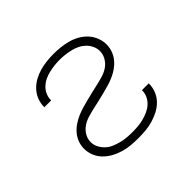

<svg xmlns="http://www.w3.org/2000/svg" viewBox="-130 -690 860 860"><g transform="rotate(-45 300.0 -260.0)"><path d="M301 8Q278 8 255 6Q232 4 209.5 -2.5Q187 -9 166.5 -20Q146 -31 129.5 -47.5Q113 -64 104 -85.5Q95 -107 95 -131Q95 -151 102 -170Q109 -189 122 -204.5Q135 -220 152 -231.5Q169 -243 187.5 -251Q206 -259 225.5 -264.5Q245 -270 264.5 -275Q284 -280 303.5 -284.5Q323 -289 342.5 -293.5Q362 -298 381.5 -304Q401 -310 417.5 -321.5Q434 -333 444.5 -351.5Q455 -370 455 -390Q455 -407 447.5 -423Q440 -439 427.5 -451Q415 -463 399.5 -470.5Q384 -478 367 -482Q350 -486 333 -488Q316 -490 299 -490Q282 -490 265 -488Q248 -486 231 -482Q214 -478 198.5 -470.5Q183 -463 170.5 -451Q158 -439 151 -423Q144 -407 144 -390Q144 -390 144 -389.5Q144 -389 144 -388H101Q101 -389 101 -390Q101 -391 101 -391Q101 -414 109.5 -435Q118 -456 133.5 -472.5Q149 -489 169 -500Q189 -511 210.5 -517Q232 -523 254 -525.5Q276 -528 299 -528Q321 -528 343.5 -525.5Q366 -523 388 -517Q410 -511 430 -499.5Q450 -488 465 -471.5Q480 -455 488.5 -433.5Q497 -412 497 -390Q497 -370 490 -350.5Q483 -331 470 -315.5Q457 -300 440.5 -288.5Q424 -277 405.5 -269Q387 -261 367.5 -255.5Q348 -250 328.5 -245Q309 -240 289 -235.5Q269 -231 249.5 -226.5Q230 -222 210.5 -216Q191 -210 174.5 -198.5Q158 -187 147.5 -169Q137 -151 137 -131Q137 -113 145.5 -96.5Q154 -80 167 -68Q180 -56 196.5 -49Q213 -42 230.5 -37.5Q248 -33 265.5 -31.5Q283 -30 301 -30Q319 -30 336.5 -31.5Q354 -33 371.5 -37.5Q389 -42 405.5 -49.5Q422 -57 435 -68.5Q448 -80 456 -96.5Q464 -113 464 -131Q464 -131 464 -131.5Q464 -132 464 -133H507Q507 -132 507 -131Q507 -130 507 -130Q507 -107 498 -85Q489 -63 472.5 -46.5Q456 -30 435.5 -19.5Q415 -9 392.5 -2.5Q370 4 347 6Q324 8 301 8Z"/></g></svg>

Font: Zed Sans Extralight Extended
Style: Regular
Weight: 200
Width: 7
Designer: Belleve Invis
Foundry: Belleve Invis
Version: Version 1.0.0; ttfautohint (v1.8.4)